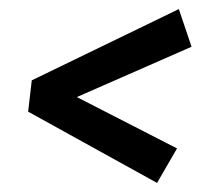

<svg xmlns="http://www.w3.org/2000/svg" viewBox="-20 -455 470 423"><path d="M326 -52 42 -209 50 -278 374 -435 402 -352 133 -234 132 -250 370 -128Z"/></svg>

Font: Rasa
Style: Italic
Weight: 400
Italic angle: -7.10001°
Designer: Anna Giedrys (Yrsa+Rasa design), David Brezina (Yrsa art-direction, Rasa art-direction, design)
Foundry: Rosetta Type Foundry
Version: Version 2.004